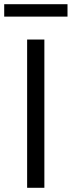

<svg xmlns="http://www.w3.org/2000/svg" viewBox="-40 -893 341 913"><path d="M89 0V-705H171V0ZM-20 -814V-873H281V-814Z"/></svg>

Font: Nunito Sans 10pt SemiCondensed
Style: Regular
Weight: 400
Width: 4
Designer: Vernon Adams
Foundry: Vernon Adams
Version: Version 3.101;gftools[0.9.27]